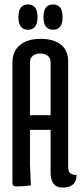

<svg xmlns="http://www.w3.org/2000/svg" viewBox="-20 -835 367 865"><path d="M36 -12V-554Q36 -604 70 -632Q104 -660 163 -660Q222 -660 254.5 -634Q287 -608 287 -558V-85Q287 -64 295.5 -55.5Q304 -47 325 -47Q325 10 261 10Q208 10 208 -59V-250H115V-94L119 0Q85 5 52 5Q36 5 36 -12ZM115 -554V-316H208V-554Q208 -573 195 -583.5Q182 -594 161 -594Q140 -594 127.5 -583.5Q115 -573 115 -554ZM106 -701Q63 -701 63 -758Q63 -815 106 -815Q149 -815 149 -758Q149 -701 106 -701ZM219 -701Q176 -701 176 -758Q176 -815 219 -815Q262 -815 262 -758Q262 -701 219 -701Z"/></svg>

Font: Medula One
Style: Regular
Weight: 400
Designer: Luciano Vergara
Foundry: Luciano Vergara
Version: Version 1.002